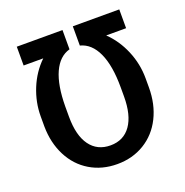

<svg xmlns="http://www.w3.org/2000/svg" viewBox="-129 -829 923 956"><g transform="rotate(-20 332.5 -350.5)"><path d="M303.7 -608.9Q247.1 -593.3 217 -526.9Q187 -460.4 186.5 -347.7V-294.4Q186.5 -194.8 224.9 -142.1Q263.2 -89.4 333 -89.4Q402.8 -89.4 440.7 -143.1Q478.5 -196.8 478.5 -295.4V-344.2Q478.5 -459 447.5 -526.6Q416.5 -594.2 358.4 -608.9V-710.9H604.5V-611.3H499Q550.8 -561.5 580.6 -490.7Q610.4 -419.9 610.4 -343.3V-295.4Q610.4 -206.5 575.7 -137Q541 -67.4 477.5 -28.8Q414.1 9.8 333 9.8Q252.4 9.8 189.2 -28.1Q126 -65.9 90.8 -134.8Q55.7 -203.6 54.7 -290V-344.2Q54.7 -418.5 83.7 -489.5Q112.8 -560.5 165.5 -611.3H61.5V-710.9H303.7Z"/></g></svg>

Font: Roboto Medium
Style: Regular
Weight: 500
Designer: Google
Version: Version 2.134; 2016; ttfautohint (v1.6)